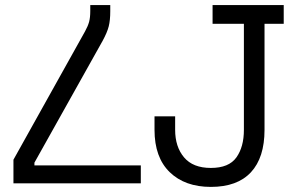

<svg xmlns="http://www.w3.org/2000/svg" viewBox="-20 -720 1179 754"><path d="M413 -700V-675.5Q413 -640.2 407 -616.5Q401 -592.8 383.2 -560L115.2 -81.2V-70.5H533V0H32.8V-92.8L313.8 -596.5Q325.2 -617.2 329.9 -634.1Q334.5 -651 334.5 -677V-700ZM586.8 -210V-263.2H667.8V-210Q667.8 -143.5 702.8 -102Q737.8 -60.5 808 -60.5Q879 -60.5 908.4 -101.9Q937.8 -143.2 937.8 -210V-626.5H814.8V-700H1094.2V-626.5H1018.8V-210Q1018.8 -101 965.4 -43.5Q912 14 808.2 14Q706.2 14 646.5 -43.9Q586.8 -101.8 586.8 -210Z"/></svg>

Font: Space 7353
Style: Regular
Weight: 400
Designer: Christine Claussen + Ruben Lyon  (Space 7353)
Version: Version 1.000;FEAKit 1.0